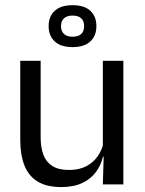

<svg xmlns="http://www.w3.org/2000/svg" viewBox="-20 -728 573 758"><path d="M140.5 -488V-184.5Q140.5 -146 151.2 -117.2Q162 -88.5 186.5 -72.8Q211 -57 252.5 -57Q291.5 -57 319.5 -71.2Q347.5 -85.5 365.2 -110.5Q383 -135.5 389.5 -167L404 -109.5H386.5Q379 -76.5 359 -49.2Q339 -22 305.2 -5.8Q271.5 10.5 222 10.5Q164.5 10.5 128.8 -11.2Q93 -33 76.5 -74.8Q60 -116.5 60 -175.5V-488ZM467 -488V0H386L389.5 -117L386 -122V-488ZM172 -624V-625.5Q172 -663 196 -685.2Q220 -707.5 266.5 -707.5Q313 -707.5 336.8 -685.2Q360.5 -663 360.5 -625.5V-624Q360.5 -587 336.8 -564.5Q313 -542 266.5 -542Q220 -542 196 -564.5Q172 -587 172 -624ZM221 -624Q221 -604.5 232.8 -593.8Q244.5 -583 266.5 -583Q289 -583 300.5 -593.8Q312 -604.5 312 -624V-625.5Q312 -645 300.5 -655.8Q289 -666.5 266.5 -666.5Q244.5 -666.5 232.8 -655.8Q221 -645 221 -625.5Z"/></svg>

Font: Anek Latin
Style: Regular
Weight: 400
Designer: Yesha Goshar
Foundry: Ek Type
Version: Version 1.003